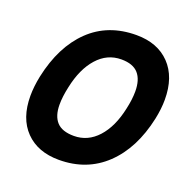

<svg xmlns="http://www.w3.org/2000/svg" viewBox="-129 -836 950 973"><g transform="rotate(20 345.5 -349.5)"><path d="M44 -241Q44 -291 56 -349Q93 -522 192.5 -618Q292 -714 445 -714Q559 -714 625 -645.5Q691 -577 691 -455Q691 -406 679 -349Q642 -177 541 -81Q440 15 290 15Q176 15 110 -52.5Q44 -120 44 -241ZM524 -347Q536 -400 536 -443Q536 -506 507 -539Q478 -572 415 -572Q339 -572 285.5 -512Q232 -452 210 -347Q198 -293 198 -250Q198 -189 227 -157Q256 -125 320 -125Q395 -125 448.5 -184Q502 -243 524 -347Z"/></g></svg>

Font: Prompt SemiBold
Style: Italic
Weight: 600
Italic angle: -12°
Designer: Katatrad Team
Foundry: CadsonDemak
Version: Version 1.001